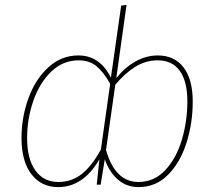

<svg xmlns="http://www.w3.org/2000/svg" viewBox="-20 -756 877 786"><path d="M769 -340Q769 -252 743.5 -171.5Q718 -91 668 -40.5Q618 10 547 10Q498 10 462.5 -21Q427 -52 409 -104L392 0H376L387 -104Q321 10 218 10Q149 10 108.5 -43Q68 -96 68 -191Q68 -276 96.5 -354Q125 -432 178 -480.5Q231 -529 301 -529Q389 -529 434 -438L476 -733L498 -736L456 -436Q490 -479 534 -504Q578 -529 626 -529Q694 -529 731.5 -480Q769 -431 769 -340ZM393 -144 431 -413Q404 -461 375 -485Q346 -509 302 -509Q238 -509 190 -463Q142 -417 116.5 -343.5Q91 -270 91 -191Q91 -105 125 -58Q159 -11 219 -11Q273 -11 314.5 -43.5Q356 -76 393 -144ZM747 -341Q747 -423 716 -466Q685 -509 626 -509Q577 -509 534.5 -483Q492 -457 452 -409L414 -142Q451 -11 547 -11Q611 -11 656.5 -59.5Q702 -108 724.5 -184Q747 -260 747 -341Z"/></svg>

Font: Fira Sans Thin
Style: Italic
Weight: 250
Italic angle: -8°
Designer: Carrois Corporate & Edenspiekermann AG
Foundry: Carrois Corporate GbR & Edenspiekermann AG
Version: Version 4.203